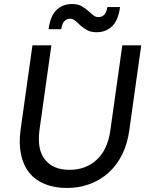

<svg xmlns="http://www.w3.org/2000/svg" viewBox="-20 -925 730 953"><path d="M312 8Q250 8 202.5 -11.5Q155 -31 125.5 -67.5Q96 -104 84.5 -157.5Q73 -211 82 -280L141 -700H235L176 -280Q163 -183 203.5 -132.5Q244 -82 325 -82Q406 -82 460.5 -132.5Q515 -183 528 -280L587 -700H681L622 -280Q613 -212 586.5 -158.5Q560 -105 519 -68Q478 -31 425.5 -11.5Q373 8 312 8ZM459 -765Q431 -765 412 -775.5Q393 -786 379.5 -798.5Q366 -811 354.5 -821.5Q343 -832 328 -832Q311 -832 299.5 -820Q288 -808 284 -780H221Q230 -846 260.5 -875.5Q291 -905 338 -905Q366 -905 384 -895Q402 -885 416 -872.5Q430 -860 442 -850Q454 -840 469 -840Q486 -840 497.5 -852Q509 -864 513 -890H576Q567 -824 536.5 -794.5Q506 -765 459 -765Z"/></svg>

Font: Retni Sans Medium
Style: Italic
Weight: 500
Italic angle: -8°
Designer: Vitaly Kuzmin
Foundry: ParaType Ltd.
Version: Version 1.00;June 10, 2019;FontCreator 11.5.0.2425 64-bit; t